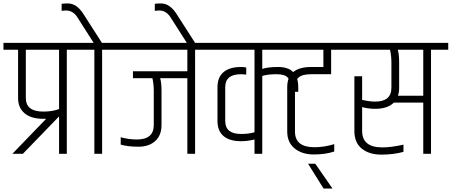

<svg xmlns="http://www.w3.org/2000/svg" viewBox="-40 -893 2623 1115"><path d="M-20 -644H448V-604H348V0H303V-217L93 0H32L228 -203H211Q141 -203 103 -235Q65 -267 65 -324V-604H-20ZM110 -604V-324Q110 -245 211 -245Q266 -245 303 -260V-604Z M653 -644V-604H553V0H508V-604H408V-644H504L409 -793Q384 -832 344 -832Q332 -832 318 -830V-871Q332 -873 355 -873Q404 -873 443 -814L552 -644Z M853 -364Q853 -405 845 -439H732V-479H1048V-604H613V-644H1193V-604H1093V0H1048V-439H890Q898 -414 898 -364V-167Q898 -107 861.5 -74Q825 -41 764.5 -41Q704 -41 661 -53V-96Q707 -83 755 -83Q853 -83 853 -167Z M859 -871Q873 -873 896 -873Q945 -873 984 -814L1093 -644H1045L950 -793Q925 -832 885 -832Q873 -832 859 -830Z M1647 -360V-386Q1647 -424 1630.5 -443Q1614 -462 1564.5 -462Q1515 -462 1483 -452V0H1438V-83Q1398 -73 1360 -73Q1293 -73 1258 -103Q1223 -133 1223 -190V-387Q1223 -444 1258 -474Q1293 -504 1360 -504Q1377 -504 1390 -501V-460Q1372 -462 1360 -462Q1268 -462 1268 -387V-190Q1268 -115 1360 -115Q1405 -115 1438 -125V-604H1153V-644H1702V-604H1483V-493Q1516 -504 1575 -504Q1692 -504 1692 -386V-360Z M1673 -387V-129Q1673 -38 1786 -38Q1843 -38 1901 -56V-13Q1850 4 1782 4Q1714 4 1671 -31Q1628 -66 1628 -129V-387Q1628 -504 1768 -504H1838V-604H1548V-644H1973V-604H1883V-462H1768Q1715 -462 1694 -443Q1673 -424 1673 -387ZM1891 202H1839L1749 58H1791Z M2233 -529Q2233 -570 2225 -604H1933V-644H2563V-604H2463V0H2418V-297H2247Q2211 -261 2138 -261Q2101 -261 2063 -271V-133Q2063 -37 2180 -37Q2232 -37 2303 -53V-11Q2244 5 2174.5 5Q2105 5 2061.5 -29.5Q2018 -64 2018 -133V-450H2063V-313Q2107 -303 2138 -303Q2233 -303 2233 -383ZM2418 -337V-604H2270Q2278 -579 2278 -529V-383Q2278 -357 2271 -337Z"/></svg>

Font: Khand Light
Style: Regular
Weight: 300
Designer: Devanagari: Sanchit Sawaria, Jyotish Sonowal; Latin: Satya Rajpurohit
Foundry: Indian Type Foundry
Version: Version 1.101;PS 1.0;hotconv 1.0.78;makeotf.lib2.5.61930; tt